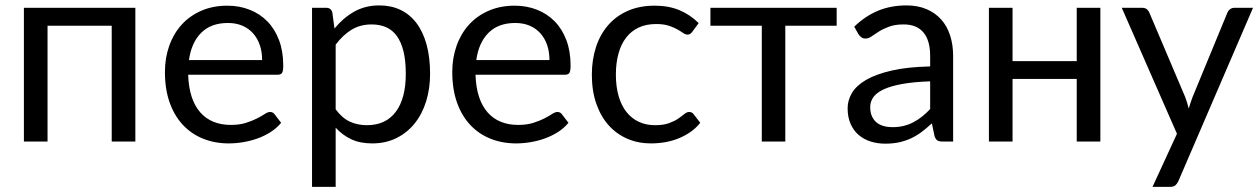

<svg xmlns="http://www.w3.org/2000/svg" viewBox="-20 -536 4772 727"><path d="M492.5 0H403V-438.5H160V0H70.5V-506.5H492.5Z M1044.5 -71Q1028 -51 1005 -36.2Q982 -21.5 955.8 -12Q929.5 -2.5 901.5 2.2Q873.5 7 846 7Q793.5 7 749.2 -10.8Q705 -28.5 672.8 -62.8Q640.5 -97 622.5 -147.5Q604.5 -198 604.5 -263.5Q604.5 -316.5 620.8 -362.5Q637 -408.5 667.5 -442.2Q698 -476 742 -495.2Q786 -514.5 841 -514.5Q886.5 -514.5 925.2 -499.2Q964 -484 992.2 -455.2Q1020.5 -426.5 1036.5 -384.2Q1052.5 -342 1052.5 -288Q1052.5 -267 1048 -260Q1043.5 -253 1031 -253H692.5Q694 -205 705.8 -169.5Q717.5 -134 738.5 -110.2Q759.5 -86.5 788.5 -74.8Q817.5 -63 853.5 -63Q887 -63 911.2 -70.8Q935.5 -78.5 953 -87.5Q970.5 -96.5 982.2 -104.2Q994 -112 1002.5 -112Q1013.5 -112 1019.5 -103.5ZM972.5 -308.5Q972.5 -339.5 963.8 -365.2Q955 -391 938.2 -409.8Q921.5 -428.5 897.5 -438.8Q873.5 -449 843 -449Q779 -449 741.8 -411.8Q704.5 -374.5 695.5 -308.5Z M1246.5 -428Q1278.5 -467.5 1320.5 -491.5Q1362.5 -515.5 1416.5 -515.5Q1460.5 -515.5 1496 -498.8Q1531.5 -482 1556.5 -449.2Q1581.5 -416.5 1595 -368Q1608.5 -319.5 1608.5 -256.5Q1608.5 -200.5 1593.5 -152.2Q1578.5 -104 1550.2 -68.8Q1522 -33.5 1481.2 -13.2Q1440.5 7 1389.5 7Q1343 7 1309.8 -8.8Q1276.5 -24.5 1251 -52.5V171.5H1161.5V-506.5H1215Q1234 -506.5 1238.5 -488ZM1251 -122Q1275.5 -89 1304.5 -75.5Q1333.5 -62 1369.5 -62Q1440.5 -62 1478.5 -112.5Q1516.5 -163 1516.5 -256.5Q1516.5 -306 1507.8 -341.5Q1499 -377 1482.5 -399.8Q1466 -422.5 1442 -433Q1418 -443.5 1387.5 -443.5Q1344 -443.5 1311.2 -423.5Q1278.5 -403.5 1251 -367Z M2132.5 -71Q2116 -51 2093 -36.2Q2070 -21.5 2043.8 -12Q2017.5 -2.5 1989.5 2.2Q1961.5 7 1934 7Q1881.5 7 1837.2 -10.8Q1793 -28.5 1760.8 -62.8Q1728.5 -97 1710.5 -147.5Q1692.5 -198 1692.5 -263.5Q1692.5 -316.5 1708.8 -362.5Q1725 -408.5 1755.5 -442.2Q1786 -476 1830 -495.2Q1874 -514.5 1929 -514.5Q1974.5 -514.5 2013.2 -499.2Q2052 -484 2080.2 -455.2Q2108.5 -426.5 2124.5 -384.2Q2140.5 -342 2140.5 -288Q2140.5 -267 2136 -260Q2131.5 -253 2119 -253H1780.5Q1782 -205 1793.8 -169.5Q1805.5 -134 1826.5 -110.2Q1847.5 -86.5 1876.5 -74.8Q1905.5 -63 1941.5 -63Q1975 -63 1999.2 -70.8Q2023.5 -78.5 2041 -87.5Q2058.5 -96.5 2070.2 -104.2Q2082 -112 2090.5 -112Q2101.5 -112 2107.5 -103.5ZM2060.5 -308.5Q2060.5 -339.5 2051.8 -365.2Q2043 -391 2026.2 -409.8Q2009.5 -428.5 1985.5 -438.8Q1961.5 -449 1931 -449Q1867 -449 1829.8 -411.8Q1792.5 -374.5 1783.5 -308.5Z M2602 -416.5Q2598 -411 2594 -408Q2590 -405 2583 -405Q2575.5 -405 2566.5 -411.2Q2557.5 -417.5 2544.2 -425Q2531 -432.5 2511.8 -438.8Q2492.5 -445 2464.5 -445Q2427 -445 2398.5 -431.8Q2370 -418.5 2350.8 -393.5Q2331.5 -368.5 2321.8 -333Q2312 -297.5 2312 -253.5Q2312 -207.5 2322.5 -171.8Q2333 -136 2352.2 -111.8Q2371.5 -87.5 2398.8 -74.8Q2426 -62 2460 -62Q2492.5 -62 2513.5 -69.8Q2534.5 -77.5 2548.2 -87Q2562 -96.5 2571.2 -104.2Q2580.5 -112 2589.5 -112Q2600.5 -112 2606.5 -103.5L2631.5 -71Q2615 -50.5 2594 -36Q2573 -21.5 2548.8 -11.8Q2524.5 -2 2498 2.5Q2471.5 7 2444 7Q2396.5 7 2355.8 -10.5Q2315 -28 2285 -61.2Q2255 -94.5 2238 -143Q2221 -191.5 2221 -253.5Q2221 -310 2236.8 -358Q2252.5 -406 2282.8 -440.8Q2313 -475.5 2357.2 -495Q2401.5 -514.5 2459 -514.5Q2512.5 -514.5 2553.2 -497.2Q2594 -480 2625.5 -448.5Z M3148 -438.5H2953.5V0H2864.5V-438.5H2670V-506.5H3148Z M3214.5 -435Q3256.5 -475.5 3305 -495.5Q3353.5 -515.5 3412.5 -515.5Q3455 -515.5 3488 -501.5Q3521 -487.5 3543.5 -462.5Q3566 -437.5 3577.5 -402Q3589 -366.5 3589 -324V0H3549.5Q3536.5 0 3529.5 -4.2Q3522.5 -8.5 3518.5 -21L3508.5 -69Q3488.5 -50.5 3469.5 -36.2Q3450.5 -22 3429.5 -12.2Q3408.5 -2.5 3384.8 2.8Q3361 8 3332 8Q3302.5 8 3276.5 -0.2Q3250.5 -8.5 3231.2 -25Q3212 -41.5 3200.8 -66.8Q3189.5 -92 3189.5 -126.5Q3189.5 -156.5 3206 -184.2Q3222.5 -212 3259.5 -233.5Q3296.5 -255 3356 -268.8Q3415.5 -282.5 3502 -284.5V-324Q3502 -383 3476.5 -413.2Q3451 -443.5 3402 -443.5Q3369 -443.5 3346.8 -435.2Q3324.5 -427 3308.2 -416.8Q3292 -406.5 3280.2 -398.2Q3268.5 -390 3257 -390Q3248 -390 3241.5 -394.8Q3235 -399.5 3230.5 -406.5ZM3502 -228Q3440.5 -226 3397.2 -218.2Q3354 -210.5 3326.8 -198Q3299.5 -185.5 3287.2 -168.5Q3275 -151.5 3275 -130.5Q3275 -110.5 3281.5 -96Q3288 -81.5 3299.2 -72.2Q3310.5 -63 3325.8 -58.8Q3341 -54.5 3358.5 -54.5Q3382 -54.5 3401.5 -59.2Q3421 -64 3438.2 -73Q3455.5 -82 3471.2 -94.5Q3487 -107 3502 -123Z M4146.5 -506.5V0H4057V-237H3814V0H3724.5V-506.5H3814V-304.5H4057V-506.5Z M4724.5 -506.5 4442 149.5Q4437.5 159.5 4430.8 165.5Q4424 171.5 4410 171.5H4344L4436.5 -29.5L4227.5 -506.5H4304.5Q4316 -506.5 4322.8 -500.8Q4329.5 -495 4332 -488L4467.5 -169Q4475.5 -148 4481 -125Q4488 -148.5 4496 -169.5L4627.5 -488Q4630.5 -496 4637.8 -501.2Q4645 -506.5 4654 -506.5Z"/></svg>

Font: Lato
Style: Regular
Weight: 400
Designer: Lukasz Dziedzic with Adam Twardoch and Botio Nikoltchev
Foundry: tyPoland Lukasz Dziedzic
Version: Version 2.010; 2014-09-01; http://www.latofonts.com/; ttfaut